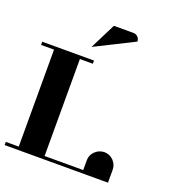

<svg xmlns="http://www.w3.org/2000/svg" viewBox="-148 -955 987 1074"><g transform="rotate(20 346.0 -418.0)"><path d="M0 0V-19H77.1V-596.2H0V-615.2H308.1V-596.2H231V-19H460.9V-77.1Q460.9 -108.9 483.9 -130.9Q506.8 -152.8 538.1 -153.8Q569.8 -153.8 592.8 -130.9Q615.2 -107.4 615.2 -77.1V0ZM269 -682.1 346.2 -835.9H461.9Q478 -835.9 488.8 -825.2Q500 -814 500 -797.9Z"/></g></svg>

Font: Hjet
Style: Regular
Weight: 400
Designer: T. Christopher White
Version: Version 1.2